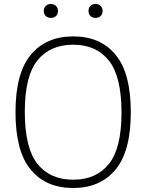

<svg xmlns="http://www.w3.org/2000/svg" viewBox="-20 -931 732 960"><path d="M57.5 -370Q57.5 -565.5 134 -657.2Q210.5 -749 346 -749Q482 -749 558 -657.2Q634 -565.5 634 -370Q634 -174.5 557.5 -82.8Q481 9 346 9Q209.5 9 133.5 -82.8Q57.5 -174.5 57.5 -370ZM587.5 -368Q587.5 -549 524.2 -628.2Q461 -707.5 346 -707.5Q230.5 -707.5 167.2 -629Q104 -550.5 104 -372Q104 -191 167.2 -111.8Q230.5 -32.5 346 -32.5Q461 -32.5 524.2 -111Q587.5 -189.5 587.5 -368ZM199 -876Q199 -891.5 208.8 -901.2Q218.5 -911 234.5 -911Q250.5 -911 260.2 -901.2Q270 -891.5 270 -876Q270 -860.5 260.2 -851Q250.5 -841.5 234.5 -841.5Q218.5 -841.5 208.8 -851Q199 -860.5 199 -876ZM422.5 -876Q422.5 -892 432 -901.5Q441.5 -911 457.5 -911Q473.5 -911 483.2 -901.5Q493 -892 493 -876Q493 -860.5 483.2 -851Q473.5 -841.5 457.5 -841.5Q441.5 -841.5 432 -851Q422.5 -860.5 422.5 -876Z"/></svg>

Font: Encode Sans ExtraLight
Style: Regular
Weight: 275
Designer: Multiple Designers
Foundry: Impallari Type
Version: Version 2.000